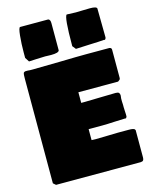

<svg xmlns="http://www.w3.org/2000/svg" viewBox="-130 -998 829 1058"><g transform="rotate(-15 284.5 -469.0)"><path d="M72.3 -743.2V-773.4Q72.3 -823.7 76.9 -869.4Q81.5 -915 89.8 -915H250Q261.7 -911.1 261.7 -891.6V-735.4Q257.8 -721.7 214.8 -721.7Q208 -721.7 196.3 -722.2Q184.6 -722.7 180.7 -722.7Q163.1 -722.7 130.9 -720.9Q98.6 -719.2 87.9 -718.8Q80.1 -731.9 72.3 -743.2ZM339.8 -741.2Q339.8 -906.7 355.5 -915Q390.6 -913.1 407.2 -913.1Q419.9 -913.1 445.3 -914.1Q470.7 -915 487.3 -915Q525.4 -915 527.3 -903.3Q529.3 -792 529.3 -737.3Q526.9 -725.6 519.5 -725.6Q517.6 -725.6 517.6 -726.6Q488.3 -724.1 434.1 -722.4Q379.9 -720.7 355.5 -718.8L339.8 -738.3ZM41 -630.9Q41 -660.2 43.5 -665Q47.9 -671.9 57.6 -671.9H69.3Q77.1 -671.9 80.1 -670.9H105.5Q154.8 -670.9 254.6 -673.3Q354.5 -675.8 404.3 -675.8H534.2Q546.9 -674.3 546.9 -663.1V-500Q546.4 -497.1 545.2 -494.9Q543.9 -492.7 543.2 -491.9Q542.5 -491.2 538.6 -488.5Q534.7 -485.8 533.2 -484.4H306.6V-423.8H328.1Q356.4 -423.8 414.6 -425.8Q472.7 -427.7 503.9 -427.7Q517.6 -427.7 522.5 -422.4Q527.3 -417 527.3 -407.2Q527.3 -404.8 526.4 -398.9Q525.4 -393.1 525.4 -390.6V-372.1Q525.4 -370.1 525.9 -364Q526.4 -357.9 526.4 -353.5V-339.8Q526.4 -329.1 527.3 -318.4Q528.3 -307.6 528.3 -299.8V-287.1Q525.9 -281.2 524.4 -279.3Q522.9 -277.3 519.5 -277.3V-278.3Q501.5 -278.3 457.3 -275.9Q413.1 -273.4 386.7 -273.4H308.6V-210.9Q312.5 -210.9 320.3 -210.4Q328.1 -210 332 -210Q354 -210 397 -211.4Q439.9 -212.9 459 -212.9H521.5Q546.9 -212.9 553.7 -207Q556.2 -204.1 557.6 -201.2V-44.9Q557.6 -34.7 553.7 -29.3Q549.8 -23.9 539.1 -23.4H55.7L41 -36.1Z"/></g></svg>

Font: Bowlby One SC
Style: Regular
Weight: 400
Width: 1
Version: Version 1.2